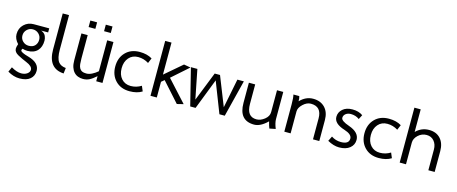

<svg xmlns="http://www.w3.org/2000/svg" viewBox="-48 -1389 5472 2299"><g transform="rotate(15 2688.0 -239.5)"><path d="M391.1 65.8Q391.1 127.7 346 166.3Q301 205 213.9 205Q141.1 205 66.8 160.9L94.1 100Q163.4 141.1 218.8 141.1Q262.9 141.1 292.3 120Q321.8 99 321.8 69.8Q321.8 25.7 242.6 -6.4Q185.6 -29.7 133.4 -57.9Q81.2 -86.1 81.2 -129.7Q81.2 -151 94.1 -187.1Q44.6 -240.6 44.6 -299Q44.6 -372.8 93.8 -419.6Q143.1 -466.3 212.4 -466.3H405V-415.8H318.8Q362.4 -399 376.7 -364.9Q388.6 -337.1 388.6 -309.4Q388.6 -229.7 345.3 -183.9Q302 -138.1 220.3 -138.1Q191.1 -138.1 160.4 -148Q150.5 -138.1 150.5 -125.7Q150.5 -102 252 -74.3Q391.1 -35.1 391.1 65.8ZM324.3 -302Q324.3 -345 293.8 -374.8Q263.4 -404.5 220.3 -404.5Q177.7 -404.5 147.3 -374.8Q116.8 -345 116.8 -302Q116.8 -258.9 147.3 -230Q177.7 -201 220.3 -201Q271.3 -201 297.8 -230.2Q324.3 -259.4 324.3 -302Z M710.9 10.9Q514.9 0 514.9 -235.1V-680.7H593.1V-254.5Q593.1 -147.5 626.2 -103Q655.9 -64.4 719.3 -58.9Z M1190.1 0H1112.4V-63.4Q1064.9 -21.3 1029.5 -3.5Q994.1 14.4 950.5 14.4Q917.8 14.4 888.9 3.7Q859.9 -6.9 838.6 -30.2Q816.8 -54 805 -89.6Q793.1 -125.2 793.1 -176.7V-507.4H870.8V-217.8Q870.8 -176.7 873.8 -149Q876.7 -121.3 887.6 -100Q899 -78.7 918.6 -68.8Q938.1 -58.9 973.3 -58.9Q1006.4 -58.9 1043.3 -77.5Q1080.2 -96 1112.4 -124.3V-507.4H1190.1ZM1131.2 -603.5H1048V-684.2H1131.2ZM940.1 -603.5H856.4V-684.2H940.1Z M1681.7 -26.2Q1620.3 12.4 1527.2 12.4Q1418.3 12.4 1352.5 -55.4Q1286.6 -123.3 1286.6 -230.7Q1286.6 -339.6 1352.5 -406.9Q1418.3 -474.3 1527.2 -474.3Q1618.8 -474.3 1681.7 -435.6L1655 -372.3Q1594.1 -410.4 1524.3 -410.4Q1452.5 -410.4 1409.2 -360.4Q1365.8 -310.4 1365.8 -230.7Q1365.8 -150 1409.4 -101Q1453 -52 1524.3 -52Q1594.1 -52 1655 -89.6Z M2194.6 -6.4 2114.9 13.4 1900.5 -225.7 1863.4 -194.6V0H1785.1V-680.7H1863.4V-283.7L2076.2 -465.8L2159.9 -451L1954.5 -269.3Z M2705.9 0H2639.6L2491.6 -380.2L2344.1 0H2277.7L2163.9 -456.4H2244.1L2315.8 -95L2458.9 -456.4H2524.8L2668.3 -95L2740.1 -456.4H2820.3Z M3336.6 -4.5 3261.4 10.4Q3249 -18.8 3236.1 -72.3Q3150.5 12.4 3071.3 12.4Q2882.7 12.4 2882.7 -206.4V-456.4H2960.9V-214.9Q2960.9 -55.9 3082.7 -55.9Q3133.2 -55.9 3182.2 -94.6Q3231.2 -133.2 3231.2 -186.1V-456.4H3308.9V-120.3Q3308.9 -73.3 3336.6 -4.5Z M3877.7 0H3799.5V-259.4Q3799.5 -405.9 3665.8 -405.9Q3615.8 -405.9 3569.1 -361.9Q3522.3 -317.8 3522.3 -273.3V0H3444.1V-337.6Q3444.1 -422.8 3434.2 -457.9H3506.9Q3514.9 -438.1 3514.9 -395.5Q3586.6 -470.3 3677.7 -470.3Q3768.8 -470.3 3823.3 -414.1Q3877.7 -357.9 3877.7 -259.4Z M4305.4 -128.2Q4305.4 -65.8 4257.2 -26.7Q4208.9 12.4 4125.2 12.4Q4056.9 12.4 3980.7 -30.2L4010.9 -91.1Q4063.9 -55 4129.7 -55Q4229.2 -55 4229.2 -124.3Q4229.2 -177.7 4133.2 -207.9Q4000 -249 4000 -333.7Q4000 -390.1 4044.3 -429.5Q4088.6 -468.8 4164.9 -468.8Q4243.1 -468.8 4294.1 -431.7L4265.8 -376.7Q4221.3 -410.4 4159.9 -410.4Q4122.3 -410.4 4097 -390.6Q4071.8 -370.8 4071.8 -340.1Q4071.8 -302 4174.8 -266.8Q4305.4 -221.3 4305.4 -128.2Z M4770.8 -26.2Q4709.4 12.4 4616.3 12.4Q4507.4 12.4 4441.6 -55.4Q4375.7 -123.3 4375.7 -230.7Q4375.7 -339.6 4441.6 -406.9Q4507.4 -474.3 4616.3 -474.3Q4707.9 -474.3 4770.8 -435.6L4744.1 -372.3Q4683.2 -410.4 4613.4 -410.4Q4541.6 -410.4 4498.3 -360.4Q4455 -310.4 4455 -230.7Q4455 -150 4498.5 -101Q4542.1 -52 4613.4 -52Q4683.2 -52 4744.1 -89.6Z M5307.9 0H5229.7V-256.9Q5229.7 -319.8 5195 -361.4Q5160.4 -403 5101.5 -403Q5042.1 -403 4997.3 -361.1Q4952.5 -319.3 4952.5 -268.3V0H4874.3V-680.7H4952.5V-400.5Q5020.8 -468.8 5113.9 -468.8Q5205 -468.8 5256.4 -412.1Q5307.9 -355.4 5307.9 -258.4Z"/></g></svg>

Font: Shan Wanhai
Style: Regular
Weight: 400
Designer: Khon Soe Zaw Thu
Foundry: Shan Unicode
Version: Version 1.00 June 3, 2017, initial release